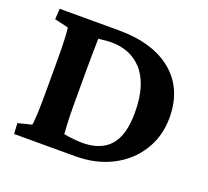

<svg xmlns="http://www.w3.org/2000/svg" viewBox="-103 -699 896 826"><g transform="rotate(20 345.0 -286.5)"><path d="M37.1 -573.2H306.6Q464.8 -573.2 553.2 -499.5Q641.6 -425.8 641.6 -293.9Q641.6 -209 599.6 -142.1Q557.6 -75.2 484.4 -37.6Q411.1 0 316.4 0H37.1L34.2 -48.8L96.7 -64.5Q99.6 -71.3 101.6 -113.8Q103.5 -156.2 103.5 -214.8V-358.4Q103.5 -418.9 101.6 -461.4Q99.6 -503.9 96.7 -509.8L34.2 -524.4ZM237.3 -508.8Q237.3 -502 236.8 -482.9Q236.3 -463.9 235.8 -433.1Q235.4 -402.3 235.4 -358.4V-214.8Q235.4 -189.5 235.8 -161.6Q236.3 -133.8 237.8 -110.4Q239.3 -86.9 240.2 -73.2Q261.7 -69.3 284.2 -66.9Q306.6 -64.5 326.2 -64.5Q409.2 -64.5 451.7 -112.3Q494.1 -160.2 494.1 -263.7Q494.1 -332 478.5 -379.9Q462.9 -427.7 435.5 -457Q408.2 -486.3 373 -500Q337.9 -513.7 297.9 -513.7Q283.2 -513.7 268.1 -512.2Q252.9 -510.7 237.3 -508.8Z"/></g></svg>

Font: Crimson Pro
Style: Bold
Weight: 700
Designer: Jacques Le Bailly
Foundry: Baron von Fonthausen
Version: Version 1.003